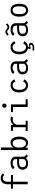

<svg xmlns="http://www.w3.org/2000/svg" viewBox="2328 -3176 1043 5740"><g transform="rotate(-90 2850.0 -305.5)"><path d="M81 -500H212V-609.5Q212 -704.5 261.8 -755.8Q311.5 -807 396.5 -807Q452.5 -807 488.2 -783.8Q524 -760.5 535 -738.5L486.5 -696.5Q481 -707 472.8 -716.5Q464.5 -726 444.8 -735.8Q425 -745.5 400.5 -745.5Q286.5 -745.5 286.5 -594.5V-500H491V-440.5H286.5V0H212V-440.5H81Z M1056.5 11.5 994 -51Q942.5 11 829.5 11Q746 11 696.5 -31.2Q647 -73.5 647 -154.5Q647 -233.5 702.5 -274.2Q758 -315 859.5 -315H963.5V-353Q963.5 -402.5 929.5 -426.2Q895.5 -450 843 -450Q804 -450 770 -433Q736 -416 720 -393.5L658.5 -437Q680.5 -468.5 731.5 -490.2Q782.5 -512 849 -512Q900 -512 941.5 -496.5Q983 -481 1010 -447.5Q1037 -414 1037 -367V-99L1102.5 -32ZM844 -47.5Q886.5 -47.5 917.8 -63.8Q949 -80 963.5 -106V-257.5H867Q795 -257.5 758 -233Q721 -208.5 721 -153Q721 -47.5 844 -47.5Z M1235 0V-800H1311V-426.5Q1334.5 -466 1371.8 -488.5Q1409 -511 1457.5 -511Q1537 -511 1586.2 -445.5Q1635.5 -380 1635.5 -251Q1635.5 -185.5 1621.2 -134.5Q1607 -83.5 1581.5 -52.2Q1556 -21 1523.2 -5Q1490.5 11 1451.5 11Q1359 11 1311 -73.5V-71L1303 0ZM1435 -449Q1387 -449 1354 -409.5Q1321 -370 1311 -316.5V-193Q1320 -134.5 1351.5 -92.8Q1383 -51 1431.5 -51Q1488.5 -51 1522.8 -101.2Q1557 -151.5 1557 -251Q1557 -352 1524.5 -400.5Q1492 -449 1435 -449Z M1992 -59.5H2108.5V0H1803.5V-59.5H1917.5V-440.5H1810.5V-500H1979.5L1989 -426.5Q2017.5 -466 2062.5 -489Q2107.5 -512 2159.5 -512Q2186 -512 2208 -505.2Q2230 -498.5 2239 -492L2202.5 -430Q2196 -436 2179.2 -441.8Q2162.5 -447.5 2140.5 -447.5Q2087.5 -447.5 2047 -415Q2006.5 -382.5 1992 -331.5Z M2606.2 -652.8Q2587.5 -634 2561 -634Q2534.5 -634 2516 -652.8Q2497.5 -671.5 2497.5 -698Q2497.5 -724.5 2516 -743.2Q2534.5 -762 2561 -762Q2587.5 -762 2606.2 -743.2Q2625 -724.5 2625 -698Q2625 -671.5 2606.2 -652.8ZM2598.5 -59.5H2754V0H2522.5V-440.5H2367.5V-500H2598.5Z M3348 -98.5Q3331 -57 3282.5 -23Q3234 11 3169.5 11Q3129.5 11 3093 -4Q3056.5 -19 3025.5 -49Q2994.5 -79 2975.8 -131.2Q2957 -183.5 2957 -251Q2957 -306 2969.5 -351Q2982 -396 3002.5 -425.5Q3023 -455 3051 -474.8Q3079 -494.5 3108.5 -503.2Q3138 -512 3169.5 -512Q3236 -512 3281.8 -480.8Q3327.5 -449.5 3347.5 -400L3284 -364.5Q3267 -407 3241 -428.8Q3215 -450.5 3170 -450.5Q3143.5 -450.5 3120 -439Q3096.5 -427.5 3076.8 -404.5Q3057 -381.5 3045.5 -342Q3034 -302.5 3034 -251Q3034 -152.5 3074 -101.5Q3114 -50.5 3170 -50.5Q3214 -50.5 3241.5 -74.8Q3269 -99 3282 -134Z M3906.5 11.5 3844 -51Q3792.5 11 3679.5 11Q3596 11 3546.5 -31.2Q3497 -73.5 3497 -154.5Q3497 -233.5 3552.5 -274.2Q3608 -315 3709.5 -315H3813.5V-353Q3813.5 -402.5 3779.5 -426.2Q3745.5 -450 3693 -450Q3654 -450 3620 -433Q3586 -416 3570 -393.5L3508.5 -437Q3530.5 -468.5 3581.5 -490.2Q3632.5 -512 3699 -512Q3750 -512 3791.5 -496.5Q3833 -481 3860 -447.5Q3887 -414 3887 -367V-99L3952.5 -32ZM3694 -47.5Q3736.5 -47.5 3767.8 -63.8Q3799 -80 3813.5 -106V-257.5H3717Q3645 -257.5 3608 -233Q3571 -208.5 3571 -153Q3571 -47.5 3694 -47.5Z M4291.5 90.5 4248.5 79 4274 8Q4238.5 2 4208 -16Q4177.5 -34 4152 -64.2Q4126.5 -94.5 4111.8 -142.5Q4097 -190.5 4097 -251Q4097 -306 4109.5 -351Q4122 -396 4142.5 -425.5Q4163 -455 4191 -474.8Q4219 -494.5 4248.5 -503.2Q4278 -512 4309.5 -512Q4376 -512 4421.8 -480.8Q4467.5 -449.5 4487.5 -400L4424 -364.5Q4407 -407 4381 -428.8Q4355 -450.5 4310 -450.5Q4283.5 -450.5 4260 -439Q4236.5 -427.5 4216.8 -404.5Q4197 -381.5 4185.5 -342Q4174 -302.5 4174 -251Q4174 -152.5 4214 -101.5Q4254 -50.5 4310 -50.5Q4354 -50.5 4381.5 -74.8Q4409 -99 4422 -134L4488 -98.5Q4472 -59.5 4427.8 -26.5Q4383.5 6.5 4324 10.5L4306 55Q4331 37 4368.5 37Q4399.5 37 4421.2 51.2Q4443 65.5 4443 95Q4443 129.5 4420.2 153Q4397.5 176.5 4363 186.2Q4328.5 196 4284 196Q4241 196 4205.5 187L4221.5 142.5Q4254 150.5 4288.5 150.5Q4330 150.5 4355.8 138.8Q4381.5 127 4381.5 102.5Q4381.5 73.5 4346.5 73.5Q4332.5 73.5 4316.5 78.8Q4300.5 84 4291.5 90.5Z M4907.5 -551Q4887.5 -551 4871 -557.5Q4854.5 -564 4843.2 -573Q4832 -582 4821.5 -591.2Q4811 -600.5 4798.5 -607Q4786 -613.5 4772.5 -613.5Q4750.5 -613.5 4731.2 -602Q4712 -590.5 4704 -579L4695.5 -567.5L4654 -603.5Q4656 -607 4664.8 -616Q4673.5 -625 4688.2 -637Q4703 -649 4725.8 -658Q4748.5 -667 4771.5 -667Q4795.5 -667 4815.5 -657Q4835.5 -647 4847 -635.2Q4858.5 -623.5 4874.2 -613.5Q4890 -603.5 4906.5 -603.5Q4920.5 -603.5 4933.2 -608.2Q4946 -613 4954.2 -620Q4962.5 -627 4969 -634Q4975.5 -641 4978 -646L4981 -650.5L5022.5 -613.5Q5017.5 -607.5 5010.8 -600.5Q5004 -593.5 4988.8 -580.5Q4973.5 -567.5 4952 -559.2Q4930.5 -551 4907.5 -551ZM5046.5 11.5 4984 -51Q4932.5 11 4819.5 11Q4736 11 4686.5 -31.2Q4637 -73.5 4637 -154.5Q4637 -233.5 4692.5 -274.2Q4748 -315 4849.5 -315H4953.5V-353Q4953.5 -402.5 4919.5 -426.2Q4885.5 -450 4833 -450Q4794 -450 4760 -433Q4726 -416 4710 -393.5L4648.5 -437Q4670.5 -468.5 4721.5 -490.2Q4772.5 -512 4839 -512Q4890 -512 4931.5 -496.5Q4973 -481 5000 -447.5Q5027 -414 5027 -367V-99L5092.5 -32ZM4834 -47.5Q4876.5 -47.5 4907.8 -63.8Q4939 -80 4953.5 -106V-257.5H4857Q4785 -257.5 4748 -233Q4711 -208.5 4711 -153Q4711 -47.5 4834 -47.5Z M5415 11Q5373 11 5339 -3.5Q5305 -18 5278.2 -48.2Q5251.5 -78.5 5236.8 -130Q5222 -181.5 5222 -251Q5222 -320 5236.8 -371.2Q5251.5 -422.5 5278.2 -452.8Q5305 -483 5339 -497.5Q5373 -512 5415 -512Q5456.5 -512 5490.5 -497.5Q5524.5 -483 5551.2 -453Q5578 -423 5592.8 -371.5Q5607.5 -320 5607.5 -251Q5607.5 -181.5 5592.8 -130Q5578 -78.5 5551.2 -48.2Q5524.5 -18 5490.5 -3.5Q5456.5 11 5415 11ZM5415 -51Q5472.5 -51 5502 -96.5Q5531.5 -142 5531.5 -251Q5531.5 -324.5 5517 -369.2Q5502.5 -414 5477.5 -432Q5452.5 -450 5415 -450Q5357.5 -450 5327.8 -404.5Q5298 -359 5298 -251Q5298 -141.5 5327.5 -96.2Q5357 -51 5415 -51Z"/></g></svg>

Font: League Mono Narrow Light
Style: Regular
Weight: 300
Width: 3
Designer: Tyler Finck
Foundry: The League of Moveable Type / Tyler Finck
Version: Version 2.210